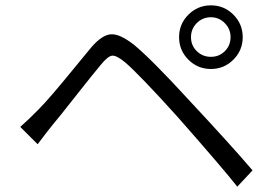

<svg xmlns="http://www.w3.org/2000/svg" viewBox="-20 -738 1040 725"><path d="M776.4 -672.9Q745.1 -672.9 723.1 -650.9Q701.2 -628.9 701.2 -597.7Q701.2 -566.4 723.1 -544.9Q745.1 -523.4 776.4 -523.4Q807.6 -523.4 829.1 -544.9Q850.6 -566.4 850.6 -597.7Q850.6 -628.9 828.6 -650.9Q806.6 -672.9 776.4 -672.9ZM691.4 -512.7Q656.2 -547.9 656.2 -597.7Q656.2 -647.5 691.4 -682.6Q726.6 -717.8 776.4 -717.8Q826.2 -717.8 861.3 -682.6Q896.5 -647.5 896.5 -597.7Q896.5 -547.9 861.3 -512.7Q826.2 -477.5 776.4 -477.5Q726.6 -477.5 691.4 -512.7ZM122.1 -193.4 56.6 -258.8Q92.8 -291 125 -324.2Q146.5 -345.7 179.7 -384.3Q212.9 -422.9 260.7 -481.4Q308.6 -540 324.2 -558.6Q364.3 -605.5 397.9 -608.4Q431.6 -611.3 485.4 -569.3Q550.8 -515.6 692.4 -361.3Q855.5 -186.5 933.6 -94.7L876 -33.2Q822.3 -101.6 649.4 -297.9Q504.9 -458 452.1 -502.9Q419.9 -529.3 403.8 -527.8Q387.7 -526.4 361.3 -494.1Q334 -461.9 265.6 -375Q197.3 -288.1 178.7 -266.6Q151.4 -232.4 122.1 -193.4Z"/></svg>

Font: Gen Shin Gothic Monospace Normal
Style: Regular
Weight: 350
Designer: [Source Han Sans]
Ryoko NISHIZUKA  (kana & ideographs); Paul D. Hunt (Latin, Greek & Cyrillic); Wenlong ZHANG  (bopomofo
Version: Version 1.002.20150607